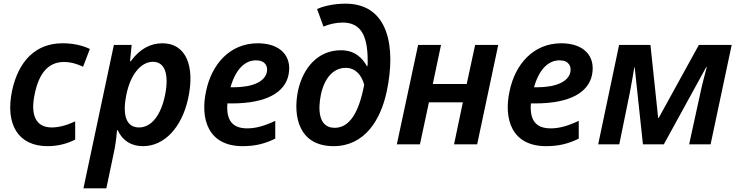

<svg xmlns="http://www.w3.org/2000/svg" viewBox="-20 -787 4027 1047"><path d="M239 10C297 10 348 -4 390 -26V-125C347 -105 303 -92 262 -92C178 -92 143 -156 170 -278C192 -383 241 -449 328 -449C367 -449 402 -438 433 -423L470 -520C428 -540 378 -551 321 -551C172 -551 80 -451 46 -293C7 -108 80 10 239 10Z M435 240H560L600 49C609 9 615 -35 618 -77H622C648 -20 695 10 760 10C876 10 971 -91 1006 -250C1045 -430 992 -551 866 -551C802 -551 743 -522 693 -453H689L698 -542H601ZM738 -92C669 -92 646 -158 669 -270C691 -381 749 -450 814 -450C879 -450 903 -383 880 -268C857 -157 805 -92 738 -92Z M1303 10C1377 10 1427 -5 1481 -31V-128C1421 -100 1375 -87 1328 -87C1245 -87 1213 -134 1220 -223H1243C1435 -223 1533 -284 1553 -377C1575 -482 1507 -551 1386 -551C1232 -551 1134 -435 1104 -291C1071 -141 1113 10 1303 10ZM1376 -458C1428 -458 1442 -424 1435 -393C1424 -342 1358 -311 1252 -311H1237C1265 -410 1316 -458 1376 -458Z M1799 10C1968 10 2056 -132 2089 -289C2140 -529 2100 -767 1864 -767C1807 -767 1750 -756 1709 -738L1744 -642C1776 -656 1815 -664 1848 -664C1944 -664 1985 -599 1985 -456C1985 -449 1985 -437 1984 -426H1981C1955 -473 1913 -513 1839 -513C1716 -513 1633 -420 1605 -292C1576 -151 1611 10 1799 10ZM1805 -90C1714 -90 1714 -195 1730 -271C1748 -358 1796 -417 1865 -417C1919 -417 1952 -377 1966 -325C1938 -177 1888 -90 1805 -90Z M2144 0H2270L2319 -229H2504L2456 0H2582L2697 -542H2571L2525 -329H2340L2385 -542H2260Z M2958 10C3032 10 3082 -5 3136 -31V-128C3076 -100 3030 -87 2983 -87C2900 -87 2868 -134 2875 -223H2898C3090 -223 3188 -284 3208 -377C3230 -482 3162 -551 3041 -551C2887 -551 2789 -435 2759 -291C2726 -141 2768 10 2958 10ZM3031 -458C3083 -458 3097 -424 3090 -393C3079 -342 3013 -311 2907 -311H2892C2920 -410 2971 -458 3031 -458Z M3242 0H3357L3414 -279C3422 -324 3432 -373 3439 -420H3441L3486 0H3600L3831 -421H3834C3825 -386 3811 -335 3800 -284L3738 0H3855L3970 -542H3791L3572 -144H3569L3527 -542H3356Z"/></svg>

Font: Noto Sans SemiBold
Style: Italic
Weight: 600
Italic angle: -12°
Designer: Monotype Design Team
Foundry: Monotype Imaging Inc.
Version: Version 2.013